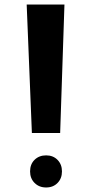

<svg xmlns="http://www.w3.org/2000/svg" viewBox="-20 -798 403 849"><path d="M246 -210H121L98 -778H265ZM254 -40Q254 -9 234.5 11Q215 31 184 31Q153 31 133 11Q113 -9 113 -40Q113 -72 133 -91.5Q153 -111 184 -111Q215 -111 234.5 -91Q254 -71 254 -40Z"/></svg>

Font: SUITE ExtraBold
Style: Regular
Weight: 800
Designer: Sun
Foundry: Sun
Version: Version 2.040